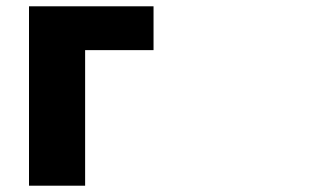

<svg xmlns="http://www.w3.org/2000/svg" viewBox="-20 -549 1040 609"><path d="M72 -529V40H250V-390H467V-529Z"/></svg>

Font: コーポレート・ロゴ ver3 Bold
Style: Regular
Weight: 700
Designer: [KANA_main] LOGOTYPE.JP [Source Han Sans] Ryoko NISHIZUKA 西塚涼子 (kana, bopomofo & ideographs); Paul D. Hunt (Latin, Greek
Version: Version 12.001;FEAKit 1.0